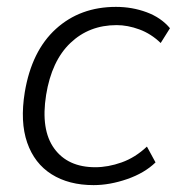

<svg xmlns="http://www.w3.org/2000/svg" viewBox="-20 -530 531 558"><path d="M252 8Q180 8 130 -23.5Q80 -55 59 -115.5Q38 -176 52 -262Q72 -382 142.5 -446Q213 -510 317 -510Q364 -510 406 -494.5Q448 -479 474 -448L447 -405Q419 -432 385 -444.5Q351 -457 319 -457Q239 -457 184.5 -405Q130 -353 114 -254Q98 -153 137.5 -98.5Q177 -44 257 -44Q294 -44 333.5 -58Q373 -72 407 -104L432 -58Q400 -27 349.5 -9.5Q299 8 252 8Z"/></svg>

Font: Mulish ExtraLight Light
Style: Italic
Weight: 300
Italic angle: -9°
Version: Version 3.603